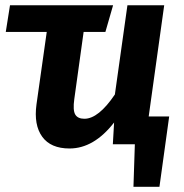

<svg xmlns="http://www.w3.org/2000/svg" viewBox="-20 -550 701 732"><path d="M546.9 -106H625L587.9 162.1H488.8L494.1 0H410.2L415 -83Q337.9 16.1 245.1 16.1Q173.3 16.1 140.9 -28.8Q108.4 -73.7 119.1 -151.9L158.2 -428.2H2L18.1 -529.8H411.1L381.8 -428.2H298.8L263.2 -171.9Q257.3 -129.9 266.8 -113.5Q276.4 -97.2 301.8 -97.2Q355.5 -97.2 418 -189.9L465.8 -529.8H606Z"/></svg>

Font: FiraGO SemiBold
Style: Italic
Weight: 600
Italic angle: -8°
Designer: bBox Type GmbH
Foundry: bBox Type GmbH
Version: Version 1.001;PS 001.001;hotconv 1.0.88;makeotf.lib2.5.64775